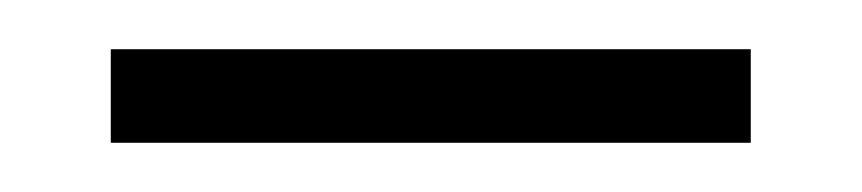

<svg xmlns="http://www.w3.org/2000/svg" viewBox="-20 -312 350 78"><path d="M25 -254H285V-292H25Z"/></svg>

Font: Noto Serif Ethiopic ExtraLight
Style: Regular
Weight: 200
Designer: Monotype Design Team
Foundry: Monotype Imaging Inc.
Version: Version 2.102